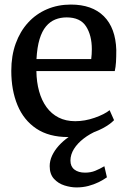

<svg xmlns="http://www.w3.org/2000/svg" viewBox="-20 -590 562 842"><path d="M278.4 11Q194.7 11 139.3 -26Q84 -63 56.8 -128.6Q29.5 -194.2 29.5 -279.4Q29.5 -345.4 48.8 -398.9Q68.1 -452.4 103.1 -490.7Q138 -528.9 185.8 -549.4Q233.7 -570 290.7 -570Q384.2 -570 435.6 -518.6Q487 -467.1 490 -370.6Q490 -340.5 488.7 -318Q487.3 -295.5 483.3 -278.2H139.6Q140.3 -230 151.5 -189.7Q162.7 -149.4 184.1 -120Q205.5 -90.6 237 -74.6Q268.6 -58.5 309.9 -58.5Q352 -58.5 395 -73.5Q437.9 -88.5 460.7 -106.8L480.2 -63Q462.3 -44.4 430.6 -27.5Q398.8 -10.7 359.2 0.2Q319.5 11 278.4 11ZM140 -330.9H380Q381.2 -339.6 382 -352.1Q382.7 -364.7 382.7 -374.1Q382.7 -434.9 357.4 -474.3Q332.1 -513.7 272.1 -513.7Q245.3 -513.7 222.4 -504.5Q199.4 -495.3 181.8 -474.3Q164.2 -453.4 153.5 -418.2Q142.8 -383 140 -330.9ZM315.5 231.9Q290.2 231.9 262.9 223.3Q235.6 214.8 216.7 194.2Q197.9 173.6 197.9 138.5Q197.9 115.1 208.5 92.3Q219.2 69.4 237.8 48.8Q256.4 28.2 280.8 11.1Q305.2 -6.1 332.5 -17.5L364.3 -21.5L407.9 -17.5Q373.7 -3.2 346.9 17.6Q320 38.3 304.4 63.1Q288.9 87.9 288.9 114.4Q288.9 140 306.2 153.5Q323.6 167.1 352.9 167.1Q377.7 167.1 397.3 159.1Q416.8 151.2 437.7 139L448.9 187.6Q432.8 199 412.2 209.1Q391.7 219.1 367.6 225.5Q343.5 231.9 315.5 231.9Z"/></svg>

Font: Merriweather Light
Style: Regular
Weight: 300
Designer: Eben Sorkin
Foundry: Eben Sorkin
Version: Version 2.100